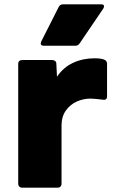

<svg xmlns="http://www.w3.org/2000/svg" viewBox="-20 -824 529 886"><path d="M64 24V-530Q64 -538 69 -542.5Q74 -547 82 -547H221Q229 -547 234.5 -542.5Q240 -538 240 -530L243 -470Q272 -513 317 -534Q362 -555 416 -555Q443 -555 458 -550Q474 -545 474 -530V-378Q474 -370 468.5 -366Q463 -362 454 -364Q414 -369 397 -369Q365 -369 334.5 -355.5Q304 -342 284 -314Q264 -286 264 -245V24Q264 32 259 37Q254 42 246 42H82Q74 42 69 37Q64 32 64 24ZM168 -624 170 -632 251 -792Q257 -804 270 -804H447Q460 -804 460 -795Q460 -791 457 -785L347 -623Q340 -613 328 -613H181Q168 -613 168 -624Z"/></svg>

Font: LINE Seed JP_TTF ExtraBold
Style: Regular
Weight: 800
Designer: LY Corporation & Fontrix & Fontworks
Version: Version 1.015